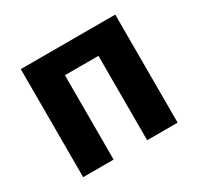

<svg xmlns="http://www.w3.org/2000/svg" viewBox="-119 -666 834 808"><g transform="rotate(-30 298.5 -262.5)"><path d="M69 -525H528V0H380V-410H217V0H69Z"/></g></svg>

Font: Aneliza ExtraBold
Style: Regular
Weight: 800
Designer: Mike Abbink, Paul van der Laan, Pieter van Rosmalen
Foundry: Bold Monday
Version: Version 3.001;September 8, 2019;FontCreator 11.5.0.2425 64-b